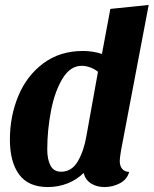

<svg xmlns="http://www.w3.org/2000/svg" viewBox="-20 -736 621 776"><path d="M464 -85Q464 -66 473.5 -54Q483 -42 502 -41Q494 -11 465 4.5Q436 20 402 20Q371 20 348 5.5Q325 -9 318 -37Q291 -10 253.5 5Q216 20 173 20Q95 20 57.5 -30.5Q20 -81 20 -172Q20 -266 54 -348Q88 -430 155 -480Q222 -530 315 -530Q355 -530 392 -518L426 -700L581 -716L469 -127Q464 -97 464 -85ZM310 -470Q264 -470 232.5 -418Q201 -366 186 -287.5Q171 -209 171 -132Q171 -92 184 -67Q197 -42 227 -42Q270 -42 294.5 -84Q319 -126 329 -185L376 -446Q361 -458 343.5 -464Q326 -470 310 -470Z"/></svg>

Font: Sansita
Style: Bold Italic
Weight: 700
Italic angle: -11°
Designer: Pablo Cosgaya
Foundry: Omnibus-Type
Version: Version 1.006